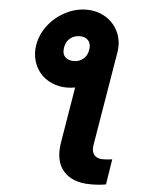

<svg xmlns="http://www.w3.org/2000/svg" viewBox="-63 -811 853 1080"><g transform="rotate(5 363.5 -271.5)"><path d="M116.5 -536.9Q126.1 -596.6 165.1 -647.9Q204.2 -699.2 262.1 -729.6Q320 -759.9 382.1 -759.9Q443.9 -759.9 492 -729.6Q540.1 -699.2 562.7 -647.7Q585.2 -596.2 575.3 -536.9V-536.6L486.5 -3.6Q480.8 31.2 496.8 50.8Q512.8 70.3 546.2 70.3Q566.1 70.3 598.7 66.1L576 209.5Q540.1 216.6 489.3 216.6Q386.4 216.6 336.1 159.1Q285.9 101.6 303.3 -3.6L355.5 -318.5Q332.7 -313.9 308.2 -313.9Q262.1 -313.9 222.8 -331.5Q183.6 -349.1 157.8 -378.9Q132.1 -408.7 120.6 -450.1Q109 -491.5 116.5 -536.9ZM335.2 -465.9Q365.4 -465.9 388.3 -484.7Q411.2 -503.6 416.2 -538.4Q421.2 -571.7 404.1 -589.8Q387.1 -608 358 -608Q325.3 -608 302.7 -589.8Q280.2 -571.7 274.1 -538.4Q267.8 -503.2 284.8 -484.6Q301.8 -465.9 335.2 -465.9Z"/></g></svg>

Font: Karasuma Gothic
Style: Italic
Weight: 900
Italic angle: -9.39999°
Designer: Rasmus Andersson / Ryoko Nishizuka
Foundry: Genbu
Version: Version 1.00